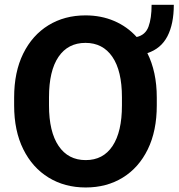

<svg xmlns="http://www.w3.org/2000/svg" viewBox="-20 -786 758 815"><path d="M645.5 -372.1V-338.4Q645.5 -230.5 607.4 -152.3Q569.3 -74.2 501.2 -32.2Q433.1 9.8 343.8 9.8Q254.9 9.8 186.3 -32.2Q117.7 -74.2 78.9 -152.3Q40 -230.5 40 -338.4V-372.1Q40 -480.5 78.6 -558.6Q117.2 -636.7 185.5 -678.7Q253.9 -720.7 342.8 -720.7Q409.2 -720.7 464.6 -697Q520 -673.3 560.1 -628.9Q597.2 -637.2 610.4 -672.9Q623.5 -708.5 623.5 -765.6H717.8Q717.8 -684.6 690.7 -632.1Q663.6 -579.6 605.5 -560.5Q625 -522 635.3 -474.4Q645.5 -426.8 645.5 -372.1ZM497.6 -338.4V-373Q497.6 -485.4 457 -544.7Q416.5 -604 342.8 -604Q268.6 -604 228.3 -544.7Q188 -485.4 188 -373V-338.4Q188 -226.6 228.8 -166.5Q269.5 -106.4 343.8 -106.4Q418 -106.4 457.8 -166.5Q497.6 -226.6 497.6 -338.4Z"/></svg>

Font: Vazirmatn RD UI
Style: Bold
Weight: 700
Designer: Saber Rastikerdar
Foundry: Saber Rastikerdar
Version: Version 33.003